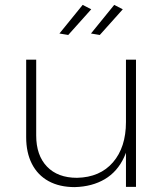

<svg xmlns="http://www.w3.org/2000/svg" viewBox="-20 -764 681 785"><path d="M128 -210Q128 -129 172 -83Q216 -37 295 -37Q389 -39 442 -100.5Q495 -162 495 -265H515Q515 -181 487.5 -121.5Q460 -62 408.5 -31.5Q357 -1 286 1Q223 1 178.5 -23.5Q134 -48 110.5 -94Q87 -140 87 -203V-520H128ZM495 -520H536V0H495ZM318 -744 353 -726 259 -621 223 -627ZM447 -744 482 -726 388 -621 352 -627Z"/></svg>

Font: Alexandria ExtraLight
Style: Regular
Weight: 250
Designer: Mohamed Gaber
Foundry: Kief Type Foundry
Version: Version 5.100